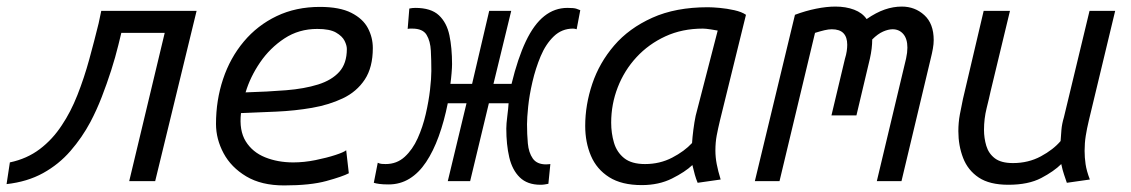

<svg xmlns="http://www.w3.org/2000/svg" viewBox="-60 -551 3440 584"><path d="M-40 9 -30 -57Q22 -68 61 -97.5Q100 -127 128 -170Q155 -210 175.5 -262Q196 -314 211.5 -370.5Q227 -427 240 -480L248 -518H538L412 0H333L441 -451H309L300 -414Q291 -377 278 -336.5Q265 -296 249.5 -256Q234 -216 215 -180Q190 -133 154.5 -92Q119 -51 71 -24.5Q23 2 -40 9Z M804 13Q735 13 689 -14.5Q643 -42 620 -85Q597 -128 597 -174Q597 -246 618.5 -310.5Q640 -375 681.5 -424.5Q723 -474 781.5 -502Q840 -530 913 -530Q973 -530 1008.5 -512Q1044 -494 1059 -465.5Q1074 -437 1074 -405Q1074 -346 1049.5 -309Q1025 -272 983 -252Q941 -232 889 -223Q837 -214 781 -211.5Q725 -209 673 -207Q667 -154 687.5 -121Q708 -88 746.5 -72.5Q785 -57 832 -57Q865 -57 899.5 -64Q934 -71 960 -79.5Q986 -88 993 -94L1001 -24Q982 -14 933 -0.5Q884 13 804 13ZM687 -270Q754 -272 810 -276.5Q866 -281 907.5 -294Q949 -307 972 -332.5Q995 -358 995 -402Q995 -413 988 -427Q981 -441 962 -452Q943 -463 905 -463Q849 -463 805 -434Q761 -405 731 -361Q701 -317 687 -270Z M1584 11Q1544 11 1521 -11.5Q1498 -34 1489 -72.5Q1480 -111 1480 -160Q1480 -174 1483 -197.5Q1486 -221 1487 -237H1427L1370 0H1302L1359 -237H1302Q1291 -182 1274.5 -136.5Q1258 -91 1236 -58Q1214 -25 1185.5 -7.5Q1157 10 1122 10Q1105 10 1094 8.5Q1083 7 1077 5L1089 -56Q1095 -53 1101 -52.5Q1107 -52 1113 -52Q1147 -52 1171 -74Q1195 -96 1210.5 -130.5Q1226 -165 1235 -204Q1244 -243 1248 -278Q1252 -313 1252 -335Q1252 -367 1250.5 -396.5Q1249 -426 1237.5 -445Q1226 -464 1194 -464Q1191 -464 1187.5 -464Q1184 -464 1180 -463L1185 -525Q1189 -526 1194 -526.5Q1199 -527 1203 -527Q1251 -527 1275 -504.5Q1299 -482 1307 -443.5Q1315 -405 1315 -356Q1315 -346 1313.5 -328Q1312 -310 1310 -296H1376L1428 -518H1495L1441 -296H1496Q1515 -374 1539.5 -425.5Q1564 -477 1595.5 -502Q1627 -527 1666 -527Q1686 -527 1693 -524.5Q1700 -522 1705 -520L1694 -462Q1688 -464 1683 -464Q1649 -464 1624.5 -440.5Q1600 -417 1584.5 -380Q1569 -343 1559.5 -302Q1550 -261 1546.5 -226.5Q1543 -192 1543 -173Q1543 -143 1545.5 -115Q1548 -87 1560.5 -69Q1573 -51 1601 -51Q1605 -51 1609 -51.5Q1613 -52 1614 -52L1608 8Q1603 9 1597 10Q1591 11 1584 11Z M1892 12Q1831 12 1793 -12Q1755 -36 1737.5 -77Q1720 -118 1720 -168Q1720 -232 1741.5 -296Q1763 -360 1808 -412.5Q1853 -465 1924 -497Q1995 -529 2093 -529Q2107 -529 2129 -527Q2151 -525 2173.5 -520Q2196 -515 2209 -506L2130 -185Q2124 -160 2120 -139Q2116 -118 2116 -93Q2116 -73 2120 -52Q2124 -31 2132 -5L2062 5Q2057 -7 2053.5 -19.5Q2050 -32 2046 -49Q2024 -28 1984 -8Q1944 12 1892 12ZM1902 -52Q1947 -52 1984.5 -71.5Q2022 -91 2045 -116Q2046 -133 2049 -156.5Q2052 -180 2056 -199L2123 -458Q2119 -459 2102.5 -461.5Q2086 -464 2078 -464Q2015 -464 1964 -440.5Q1913 -417 1876 -377Q1839 -337 1819 -285.5Q1799 -234 1799 -178Q1799 -146 1807.5 -117Q1816 -88 1838.5 -70Q1861 -52 1902 -52Z M2236 0 2358 -506Q2390 -518 2422 -524.5Q2454 -531 2481 -531Q2513 -531 2538 -521.5Q2563 -512 2576 -493Q2605 -513 2631 -522Q2657 -531 2683 -531Q2723 -531 2751.5 -505Q2780 -479 2780 -429Q2780 -417 2777.5 -403Q2775 -389 2771 -373L2682 0H2607L2696 -373Q2698 -382 2699 -390.5Q2700 -399 2700 -406Q2700 -433 2687.5 -447.5Q2675 -462 2655 -462Q2642 -462 2626 -455Q2610 -448 2593 -431Q2593 -404 2586 -373L2545 -200H2469L2510 -372Q2514 -385 2515.5 -395.5Q2517 -406 2517 -415Q2517 -438 2505.5 -450Q2494 -462 2470 -462Q2460 -462 2447.5 -459Q2435 -456 2419 -451L2311 0Z M3007 11Q2950 11 2917 -11Q2884 -33 2869.5 -70.5Q2855 -108 2855 -152Q2855 -178 2859.5 -202.5Q2864 -227 2869 -250L2932 -518H3012L2953 -273Q2949 -254 2941 -222Q2933 -190 2933 -156Q2933 -131 2940 -107.5Q2947 -84 2966 -69.5Q2985 -55 3021 -55Q3068 -55 3106 -75.5Q3144 -96 3166 -122Q3167 -138 3168.5 -156Q3170 -174 3176 -194L3254 -518H3332L3252 -185Q3246 -160 3242.5 -138Q3239 -116 3239 -92Q3239 -72 3242 -51.5Q3245 -31 3255 -5L3185 5Q3181 -7 3176.5 -20Q3172 -33 3168 -52Q3146 -30 3107 -9.5Q3068 11 3007 11Z"/></svg>

Font: Ubuntu Sans Mono
Style: Italic
Weight: 400
Italic angle: -13.5°
Monospace: yes
Designer: Dalton Maag Ltd
Foundry: Dalton Maag Ltd
Version: Version 1.006